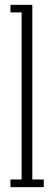

<svg xmlns="http://www.w3.org/2000/svg" viewBox="-20 -770 222 790"><path d="M23 0V-31.5H69V-719H23V-750H113V-31.5H160V0Z"/></svg>

Font: Imbue 10pt ExtraLight
Style: Regular
Weight: 200
Designer: Tyler Finck
Foundry: Etcetera Type Company
Version: Version 1.102; ttfautohint (v1.8.3)